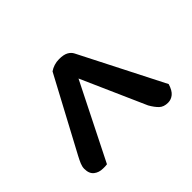

<svg xmlns="http://www.w3.org/2000/svg" viewBox="-114 -647 706 706"><g transform="rotate(45 239.0 -294.0)"><path d="M445 -145Q446 -139 446 -134Q446 -129 446 -124Q446 -103 434.5 -88.5Q423 -74 398 -74Q387 -74 375 -79Q363 -84 348 -92L62 -245Q55 -255 51 -267.5Q47 -280 47 -294Q47 -317 54 -330Q61 -343 73 -349L397 -514Q423 -506 433.5 -493Q444 -480 444 -464Q444 -442 432 -429.5Q420 -417 399 -405L148 -294Z"/></g></svg>

Font: Baloo Bhai 2 Medium
Style: Regular
Weight: 500
Designer: Supriya Tembe, Noopur Datye and Ek Type
Foundry: Ek Type
Version: Version 1.640;PS 1.000;hotconv 16.6.51;makeotf.lib2.5.65220;